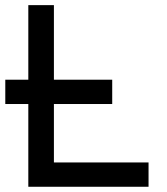

<svg xmlns="http://www.w3.org/2000/svg" viewBox="-30 -713 636 733"><path d="M-9.8 -315.9V-408.7H398.4V-315.9ZM78.1 0V-693.4H175.8V0ZM78.1 0V-92.8H537.1V0Z"/></svg>

Font: Cascadia Mono
Style: Regular
Weight: 400
Monospace: yes
Designer: Aaron Bell
Foundry: Saja Typeworks
Version: Version 2102.003